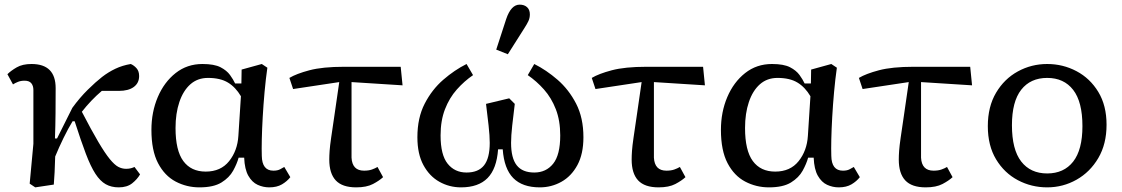

<svg xmlns="http://www.w3.org/2000/svg" viewBox="-20 -796 4840 828"><path d="M132 12 108 -4 124 -176V-408Q124 -426 115 -437Q106 -448 86 -448Q70 -448 57.5 -443Q45 -438 36 -432L12 -476Q27 -491 52 -505.5Q77 -520 116 -520Q220 -520 220 -416Q220 -364 219.5 -308Q219 -252 217 -199H226L292 -331Q324 -375 358.5 -409Q393 -443 420 -464Q447 -485 477.5 -499.5Q508 -514 544 -520Q558 -514 569 -501.5Q580 -489 580 -468Q580 -438 557 -421Q534 -404 492 -404H419Q372 -364 333 -314Q375 -233 404 -184Q433 -135 453.5 -110Q474 -85 490 -76.5Q506 -68 524 -68Q536 -68 545 -70.5Q554 -73 560 -76L584 -44Q572 -23 550 -5.5Q528 12 492 12Q460 12 436 -1.5Q412 -15 391.5 -46.5Q371 -78 350 -133.5Q329 -189 302 -273H293Q274 -242 254 -201Q234 -160 218 -121Q217 -86 215.5 -53.5Q214 -21 212 0Z M737 -244Q737 -147 770.5 -101.5Q804 -56 867 -56Q932 -56 968 -101Q1004 -146 1008 -210L1019 -381Q996 -420 963 -440Q930 -460 877 -460Q832 -460 801 -432.5Q770 -405 753.5 -356Q737 -307 737 -244ZM840 12Q785 12 737.5 -13Q690 -38 661.5 -92.5Q633 -147 633 -236Q633 -313 660.5 -377.5Q688 -442 737.5 -481Q787 -520 853 -520Q904 -520 931 -506Q958 -492 972 -472.5Q986 -453 994 -436H1021L1022 -496L1109 -520L1133 -504Q1126 -455 1121 -400Q1116 -345 1113 -292Q1110 -239 1109 -195Q1108 -151 1109 -124Q1110 -60 1159 -60Q1177 -60 1188 -66Q1199 -72 1206 -76L1232 -32Q1218 -14 1196 -1Q1174 12 1141 12Q1115 12 1091 1Q1067 -10 1051 -38Q1035 -66 1033 -116H1009Q1002 -90 985.5 -60Q969 -30 935 -9Q901 12 840 12Z M1244 -412 1228 -460Q1258 -478 1314.5 -493Q1371 -508 1464 -508H1708L1716 -428L1496 -442V-116Q1499 -60 1550 -60Q1570 -60 1584 -65Q1598 -70 1608 -76L1632 -32Q1616 -17 1588.5 -2.5Q1561 12 1516 12Q1456 12 1428 -18Q1400 -48 1400 -108Q1400 -125 1401.5 -146Q1403 -167 1408 -201.5Q1413 -236 1421.5 -293.5Q1430 -351 1443 -442Z M1968 12Q1918 12 1875 -12Q1832 -36 1806 -84Q1780 -132 1780 -204Q1780 -288 1811.5 -349Q1843 -410 1891.5 -452Q1940 -494 1992 -520L2020 -472Q1982 -446 1950 -410Q1918 -374 1899 -325Q1880 -276 1880 -212Q1880 -128 1910.5 -90Q1941 -52 1992 -52Q2043 -52 2067.5 -83Q2092 -114 2092 -180Q2092 -210 2087 -255Q2082 -300 2076 -348L2176 -372L2200 -348Q2194 -300 2189 -255Q2184 -210 2184 -180Q2184 -114 2208.5 -83Q2233 -52 2284 -52Q2335 -52 2365.5 -90Q2396 -128 2396 -212Q2396 -276 2377 -325Q2358 -374 2326 -410Q2294 -446 2256 -472L2284 -520Q2336 -494 2384.5 -452Q2433 -410 2464.5 -349Q2496 -288 2496 -204Q2496 -132 2470 -84Q2444 -36 2401 -12Q2358 12 2308 12Q2233 12 2193.5 -28Q2154 -68 2148 -152H2128Q2122 -68 2082.5 -28Q2043 12 1968 12ZM2120 -582 2163 -714Q2184 -776 2221 -776Q2241 -776 2253 -765Q2265 -754 2265 -734Q2265 -718 2258.5 -704.5Q2252 -691 2241 -674L2170 -562Z M2548 -412 2532 -460Q2562 -478 2618.5 -493Q2675 -508 2768 -508H3012L3020 -428L2800 -442V-116Q2803 -60 2854 -60Q2874 -60 2888 -65Q2902 -70 2912 -76L2936 -32Q2920 -17 2892.5 -2.5Q2865 12 2820 12Q2760 12 2732 -18Q2704 -48 2704 -108Q2704 -125 2705.5 -146Q2707 -167 2712 -201.5Q2717 -236 2725.5 -293.5Q2734 -351 2747 -442Z M3193 -244Q3193 -147 3226.5 -101.5Q3260 -56 3323 -56Q3388 -56 3424 -101Q3460 -146 3464 -210L3475 -381Q3452 -420 3419 -440Q3386 -460 3333 -460Q3288 -460 3257 -432.5Q3226 -405 3209.5 -356Q3193 -307 3193 -244ZM3296 12Q3241 12 3193.5 -13Q3146 -38 3117.5 -92.5Q3089 -147 3089 -236Q3089 -313 3116.5 -377.5Q3144 -442 3193.5 -481Q3243 -520 3309 -520Q3360 -520 3387 -506Q3414 -492 3428 -472.5Q3442 -453 3450 -436H3477L3478 -496L3565 -520L3589 -504Q3582 -455 3577 -400Q3572 -345 3569 -292Q3566 -239 3565 -195Q3564 -151 3565 -124Q3566 -60 3615 -60Q3633 -60 3644 -66Q3655 -72 3662 -76L3688 -32Q3674 -14 3652 -1Q3630 12 3597 12Q3571 12 3547 1Q3523 -10 3507 -38Q3491 -66 3489 -116H3465Q3458 -90 3441.5 -60Q3425 -30 3391 -9Q3357 12 3296 12Z M3700 -412 3684 -460Q3714 -478 3770.5 -493Q3827 -508 3920 -508H4164L4172 -428L3952 -442V-116Q3955 -60 4006 -60Q4026 -60 4040 -65Q4054 -70 4064 -76L4088 -32Q4072 -17 4044.5 -2.5Q4017 12 3972 12Q3912 12 3884 -18Q3856 -48 3856 -108Q3856 -125 3857.5 -146Q3859 -167 3864 -201.5Q3869 -236 3877.5 -293.5Q3886 -351 3899 -442Z M4496 12Q4428 12 4369.5 -19Q4311 -50 4275.5 -109Q4240 -168 4240 -252Q4240 -336 4275.5 -396Q4311 -456 4369.5 -488Q4428 -520 4496 -520Q4564 -520 4622.5 -489Q4681 -458 4716.5 -399.5Q4752 -341 4752 -258Q4752 -175 4716.5 -114.5Q4681 -54 4622.5 -21Q4564 12 4496 12ZM4496 -48Q4568 -48 4608 -99Q4648 -150 4648 -252Q4648 -357 4608 -408.5Q4568 -460 4496 -460Q4424 -460 4384 -409Q4344 -358 4344 -256Q4344 -151 4384 -99.5Q4424 -48 4496 -48Z"/></svg>

Font: Source Serif 4 Caption
Style: Regular
Weight: 400
Designer: Frank Grießhammer
Foundry: Adobe Systems Incorporated
Version: Version 4.004;hotconv 1.0.117;makeotfexe 2.5.65602